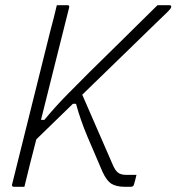

<svg xmlns="http://www.w3.org/2000/svg" viewBox="-20 -720 680 740"><path d="M199 -700H238Q243 -700 245.5 -698.5Q248 -697 246 -689Q219 -582 192 -474Q165 -366 138 -258H151Q195 -311 240.5 -357Q286 -403 325 -442Q392 -508 438.5 -553.5Q485 -599 520 -634Q555 -669 587 -700H633Q640 -700 640 -694Q640 -691 636.5 -686Q633 -681 619.5 -668Q606 -655 577 -627Q522 -574 450 -503.5Q378 -433 297 -355Q326 -287 356 -219.5Q386 -152 415 -84Q424 -63 435 -54.5Q446 -46 467 -46H506Q504 -37 501 -25.5Q498 -14 496 -8Q494 0 483 0H463Q429 0 410 -11.5Q391 -23 375 -58Q346 -125 318 -191Q290 -257 273 -320H261Q226 -286 190.5 -251.5Q155 -217 120 -183Q108 -137 96.5 -91.5Q85 -46 74 0H35Q23 0 27 -11Q64 -158 100.5 -306Q137 -454 174 -601Q181 -626 187 -650.5Q193 -675 199 -700Z"/></svg>

Font: Recursive Sn Lnr St Lt
Style: Italic
Weight: 300
Italic angle: -15°
Version: Version 1.079;hotconv 1.0.112;makeotfexe 2.5.65598; ttfautoh